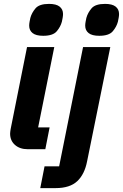

<svg xmlns="http://www.w3.org/2000/svg" viewBox="-20 -767 632 987"><path d="M202 -583Q165 -583 147.5 -597Q130 -611 130 -635Q130 -644 132 -655Q134 -666 136 -675Q143 -701 162.5 -724Q182 -747 232 -747Q269 -747 286.5 -733Q304 -719 304 -695Q304 -686 302 -675Q300 -664 298 -655Q291 -629 271.5 -606Q252 -583 202 -583ZM213 0H122Q82 0 57 -22Q32 -44 32 -80Q32 -86 33 -92Q34 -98 35 -105L119 -525H259L176 -112H235ZM284 88 407 -525H547L428 61Q415 129 377 164.5Q339 200 266 200H187L209 88ZM490 -583Q453 -583 435.5 -597Q418 -611 418 -635Q418 -644 420 -655Q422 -666 424 -675Q431 -701 450.5 -724Q470 -747 520 -747Q557 -747 574.5 -733Q592 -719 592 -695Q592 -686 590 -675Q588 -664 586 -655Q579 -629 559.5 -606Q540 -583 490 -583Z"/></svg>

Font: IBM Plex Sans
Style: Italic
Weight: 400
Italic angle: -11.31°
Designer: Mike Abbink, Paul van der Laan, Pieter van Rosmalen
Foundry: Bold Monday
Version: Version 3.201